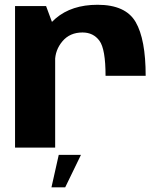

<svg xmlns="http://www.w3.org/2000/svg" viewBox="-20 -618 686 804"><path d="M422 -300.5H590Q590 -453.5 548 -525.8Q506 -598 388.5 -598Q280 -598 213 -540.8Q146 -483.5 146 -399.5L210.5 -361Q210.5 -408.5 241.5 -445.2Q272.5 -482 325.5 -482Q371 -482 396.5 -447.2Q422 -412.5 422 -300.5ZM43 0H211V-490L173 -592.5H43ZM195.5 166.5H253L319 30.5H226Z"/></svg>

Font: Anybody UltraCondensed Thin
Style: Bold
Weight: 700
Version: Version 1.111